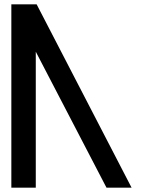

<svg xmlns="http://www.w3.org/2000/svg" viewBox="-20 -870 656 880"><path d="M32 -850V-10H144V-633L468 -10H583L148 -850Z"/></svg>

Font: Ny Stormning
Style: Gr
Weight: 400
Designer: Robert Jablonski, Mew Too
Foundry: Cannot Into Space Fonts
Version: Version 0.90